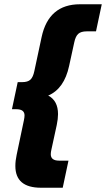

<svg xmlns="http://www.w3.org/2000/svg" viewBox="-20 -751 497 900"><path d="M58 -25 92 -187Q95 -201 95 -210Q95 -239 57 -239H36L63 -366H84Q110 -366 122.5 -377.5Q135 -389 141 -418L175 -577Q208 -731 355 -731H457L430 -604H386Q360 -604 347 -592.5Q334 -581 328 -552L304 -442Q281 -335 206 -303Q252 -279 252 -216Q252 -194 246 -165L221 -50Q218 -37 218 -28Q218 2 257 2H301L274 129H172Q52 129 52 27Q52 3 58 -25Z"/></svg>

Font: Wix Madefor Text ExtraBold
Style: Italic
Weight: 800
Italic angle: -12°
Designer: Dalton Maag Ltd
Foundry: Dalton Maag Ltd
Version: Version 3.100